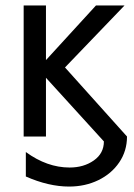

<svg xmlns="http://www.w3.org/2000/svg" viewBox="-20 -502 494 706"><path d="M149 0H67V-482H149V-281L333 -482H438L219 -254L447 0Q447 53 418.5 95Q390 137 341.5 160.5Q293 184 234 184Q159 184 75 147V57Q153 114 236 114Q288 114 325 88Q362 62 362 18L149 -216Z"/></svg>

Font: Geom Light
Style: Regular
Weight: 300
Version: Version 1.102